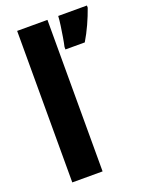

<svg xmlns="http://www.w3.org/2000/svg" viewBox="-143 -833 696 905"><g transform="rotate(-20 204.5 -380.0)"><path d="M211 0H59V-760H211ZM409 -749Q396 -712 378.5 -673.5Q361 -635 340 -600H243V-613Q247 -630 251.5 -657Q256 -684 260 -712Q264 -740 265 -760H409Z"/></g></svg>

Font: Noto Sans Devanagari Condensed ExtraBold
Style: Regular
Weight: 800
Width: 3
Designer: Jelle Bosma - Monotype Design Team
Foundry: Monotype Imaging Inc.
Version: Version 2.004; ttfautohint (v1.8.4.7-5d5b)